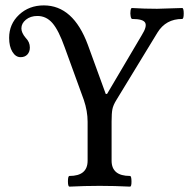

<svg xmlns="http://www.w3.org/2000/svg" viewBox="-20 -696 708 719"><path d="M240.2 2.9Q234.4 2.9 234.4 -17.1Q234.4 -37.1 240.2 -37.1Q308.1 -37.1 308.1 -94.2V-240.2Q308.1 -279.8 293.9 -321.8L222.2 -519Q199.7 -582.5 176.5 -609.4Q153.3 -636.2 120.1 -636.2Q94.2 -636.2 77.1 -622.3Q60.1 -608.4 60.1 -589.8Q60.1 -573.2 76.2 -554.2Q91.8 -538.6 91.8 -518.1Q91.8 -502 82.5 -491.9Q73.2 -481.9 57.1 -481.9Q38.6 -481.9 26.4 -502Q14.2 -522 14.2 -554.2Q14.2 -606 51.5 -640.9Q88.9 -675.8 144 -675.8Q254.4 -675.8 309.1 -527.8L376 -344.2H380.9L511.2 -564.9Q531.2 -596.7 523.7 -610.8Q516.1 -625 475.1 -625Q471.2 -625 469.2 -635.3Q467.3 -645.5 468.8 -655.8Q470.2 -666 474.1 -666Q520.5 -663.1 567.9 -663.1Q569.8 -663.1 662.1 -666Q668 -666 668 -645.5Q668 -625 662.1 -625Q601.1 -625 569.8 -574.2L416 -321.8Q403.8 -302.2 400.9 -286.9Q397.9 -271.5 397.9 -241.2V-94.2Q397.9 -37.1 466.8 -37.1Q472.2 -37.1 472.4 -17.1Q472.7 2.9 466.8 2.9Q409.7 0 353 0Q297.4 0 240.2 2.9Z"/></svg>

Font: Junicode SmCond Medium
Style: Regular
Weight: 500
Width: 4
Designer: Peter S. Baker
Version: Version 2.206